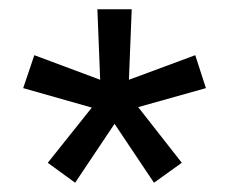

<svg xmlns="http://www.w3.org/2000/svg" viewBox="-20 -749 496 414"><path d="M142 -355 83 -398 178 -517 30 -559 54 -630 196 -577 190 -729H264L258 -577L401 -630L424 -559L278 -518L372 -398L312 -355L227 -482Z"/></svg>

Font: Muli SemiBold
Style: Regular
Weight: 600
Designer: Vernon Adams
Foundry: Vernon Adams
Version: Version 2.000